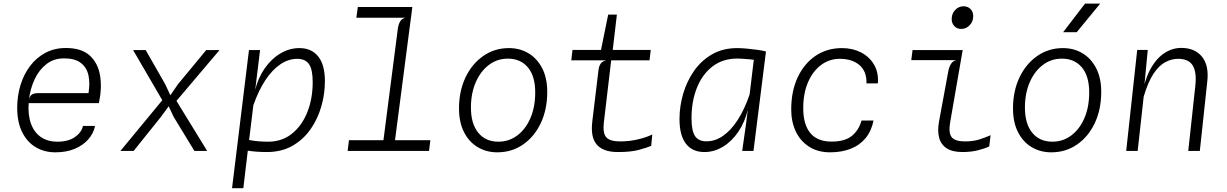

<svg xmlns="http://www.w3.org/2000/svg" viewBox="-20 -816 6635 1038"><path d="M279.5 7.5Q219.5 7.5 173 -20.2Q126.5 -48 99.8 -101.8Q73 -155.5 73 -233Q73 -298.5 91 -356.8Q109 -415 143.2 -460Q177.5 -505 226.2 -530.8Q275 -556.5 336 -556.5Q421 -556.5 465.8 -515.2Q510.5 -474 521.2 -406.2Q532 -338.5 514.5 -258.5H135Q130.5 -194 147.5 -147.2Q164.5 -100.5 201 -75.2Q237.5 -50 290.5 -50Q349 -50 384.8 -74.8Q420.5 -99.5 428.5 -135H494Q485.5 -94.5 457 -62.2Q428.5 -30 383.5 -11.2Q338.5 7.5 279.5 7.5ZM136.5 -278Q142 -300 155 -306.2Q168 -312.5 185.5 -312.5H458.5Q467.5 -367.5 458 -409.8Q448.5 -452 416.5 -476.2Q384.5 -500.5 326 -500.5Q271.5 -500.5 231.8 -470Q192 -439.5 168 -389Q144 -338.5 136.5 -278Z M631 0 874.5 -295 871.5 -250 699.5 -545.5H767.5L873 -361L901 -301L942 -360.5L1095 -545.5H1167L916.5 -250L919 -295L1100 0H1031L919 -184L892 -241.5L849.5 -183.5L702.5 0Z M1422 6Q1393.5 6 1364.8 3.8Q1336 1.5 1312 -2.5Q1288 -6.5 1272 -12.5L1302.5 -65.5Q1317 -61 1336 -57.5Q1355 -54 1378.5 -52Q1402 -50 1430 -50Q1504 -50 1558 -93Q1612 -136 1641.2 -209Q1670.5 -282 1670.5 -372.5Q1670.5 -440.5 1650.5 -469.2Q1630.5 -498 1587 -498Q1539.5 -498 1495.5 -468.2Q1451.5 -438.5 1414.2 -382Q1377 -325.5 1349 -245L1341.5 -290L1358.5 -326Q1375 -394.5 1411 -446.2Q1447 -498 1495.8 -527Q1544.5 -556 1598.5 -556Q1664 -556 1700.2 -511Q1736.5 -466 1736.5 -376.5Q1736.5 -309.5 1717.5 -242Q1698.5 -174.5 1659.5 -118.2Q1620.5 -62 1561.5 -28Q1502.5 6 1422 6ZM1234.5 201.5 1326 -545.5H1386L1377 -472L1326 -52.5L1323.5 -40.5L1319.5 0L1295.5 201.5Z M2045.5 0 2130.5 -658.5Q2134 -686 2144.2 -701.5Q2154.5 -717 2172.5 -720L2137 -733L2141 -765H2207.5L2108 0ZM1859.5 0 1866.5 -58H2306.5L2299.5 0ZM1906.5 -720 1914.5 -778H2209L2202 -720Z M2668 7.5Q2610 7.5 2563 -20.2Q2516 -48 2488.8 -101.2Q2461.5 -154.5 2461.5 -230Q2461.5 -323.5 2496.5 -397.2Q2531.5 -471 2592.8 -513.5Q2654 -556 2731.5 -556Q2790.5 -556 2837.2 -528Q2884 -500 2911.2 -447.2Q2938.5 -394.5 2938.5 -319.5Q2938.5 -224.5 2903.8 -150.8Q2869 -77 2808 -34.8Q2747 7.5 2668 7.5ZM2674.5 -50Q2732 -50 2777 -84Q2822 -118 2847.8 -178Q2873.5 -238 2873.5 -316.5Q2873.5 -404.5 2833.8 -451.8Q2794 -499 2725.5 -499Q2668 -499 2623 -465Q2578 -431 2552 -371.2Q2526 -311.5 2526 -234.5Q2526 -147 2565.5 -98.5Q2605 -50 2674.5 -50Z M3321.5 6Q3276.5 6 3247.5 -5.8Q3218.5 -17.5 3202.5 -39Q3186.5 -60.5 3182 -90.8Q3177.5 -121 3182 -158.5L3215.5 -436.5Q3217.5 -453 3222.5 -463.8Q3227.5 -474.5 3236.2 -480.8Q3245 -487 3257 -490L3229.5 -524L3229 -545.5L3268 -737H3315L3290 -524L3286 -505L3244.5 -153Q3238 -96.5 3257.5 -74Q3277 -51.5 3332.5 -51.5Q3383 -51.5 3429 -62.5Q3475 -73.5 3506.5 -89L3500.5 -27.5Q3477.5 -17.5 3434.2 -5.8Q3391 6 3321.5 6ZM3068.5 -490 3075 -546H3498L3491.5 -490Z M3992.5 0 4014.5 -155 4056 -499 4059 -524.5 4121 -537.5 4053.5 0ZM3788 6Q3723 6 3688.2 -39.2Q3653.5 -84.5 3653.5 -172.5Q3653.5 -240 3673 -307.8Q3692.5 -375.5 3731.5 -431.8Q3770.5 -488 3829 -522Q3887.5 -556 3966 -556Q3987 -556 4017.2 -553.2Q4047.5 -550.5 4076.2 -546.5Q4105 -542.5 4121 -537.5L4101.5 -484.5Q4091.5 -487.5 4074 -490.2Q4056.5 -493 4036.2 -495Q4016 -497 3997.5 -498.2Q3979 -499.5 3967 -499.5Q3887.5 -499.5 3832 -456.8Q3776.5 -414 3747.5 -341Q3718.5 -268 3718.5 -177.5Q3718.5 -109.5 3737.2 -80.8Q3756 -52 3799.5 -52Q3846.5 -52 3889.2 -81.8Q3932 -111.5 3968.5 -168Q4005 -224.5 4032.5 -305L4040 -260L4023 -224Q4007 -156 3971.8 -104Q3936.5 -52 3889 -23Q3841.5 6 3788 6Z M4468 7.5Q4402 7.5 4354.8 -22.5Q4307.5 -52.5 4282.5 -104.8Q4257.5 -157 4257.5 -224.5Q4257.5 -322 4292 -396.8Q4326.5 -471.5 4388.5 -513.8Q4450.5 -556 4532 -556Q4589 -556 4634.5 -532.8Q4680 -509.5 4705.2 -466.8Q4730.5 -424 4726 -365H4664.5Q4666 -431 4626 -464.5Q4586 -498 4520.5 -498Q4463.5 -498 4418.8 -464.5Q4374 -431 4348.2 -371Q4322.5 -311 4322.5 -231Q4322.5 -143.5 4360.5 -97Q4398.5 -50.5 4476 -50.5Q4547.5 -50.5 4585.5 -81.5Q4623.5 -112.5 4637.5 -164.5H4702.5Q4691.5 -108 4659.8 -69.5Q4628 -31 4579.2 -11.8Q4530.5 7.5 4468 7.5Z M5177 -659.5Q5154 -659.5 5139.5 -674.8Q5125 -690 5125 -713Q5125 -742 5143.8 -762Q5162.5 -782 5189.5 -782Q5212 -782 5226.8 -767.2Q5241.5 -752.5 5241.5 -728.5Q5241.5 -700 5222.5 -679.8Q5203.5 -659.5 5177 -659.5ZM5184 6Q5129 6 5097.8 -14.5Q5066.5 -35 5057 -72Q5047.5 -109 5056.5 -158.5L5106.5 -429.5Q5111.5 -456.5 5122.5 -472.2Q5133.5 -488 5151 -491H4906.5L4913.5 -545.5H5184.5L5116.5 -153Q5107 -97 5125.2 -74.2Q5143.5 -51.5 5196.5 -51.5Q5240.5 -51.5 5272.5 -61.5Q5304.5 -71.5 5335.5 -85L5328 -24.5Q5305 -13 5266.8 -3.5Q5228.5 6 5184 6Z M5663 7.5Q5605 7.5 5558 -20.2Q5511 -48 5483.8 -101.2Q5456.5 -154.5 5456.5 -230Q5456.5 -323.5 5491.5 -397.2Q5526.5 -471 5587.8 -513.5Q5649 -556 5726.5 -556Q5785.5 -556 5832.2 -528Q5879 -500 5906.2 -447.2Q5933.5 -394.5 5933.5 -319.5Q5933.5 -224.5 5898.8 -150.8Q5864 -77 5803 -34.8Q5742 7.5 5663 7.5ZM5669.5 -50Q5727 -50 5772 -84Q5817 -118 5842.8 -178Q5868.5 -238 5868.5 -316.5Q5868.5 -404.5 5828.8 -451.8Q5789 -499 5720.5 -499Q5663 -499 5618 -465Q5573 -431 5547 -371.2Q5521 -311.5 5521 -234.5Q5521 -147 5560.5 -98.5Q5600 -50 5669.5 -50ZM5727.5 -642 5846 -796.5H5928L5801 -642Z M6068.5 0 6128 -546H6185L6160 -282H6152Q6164.5 -375 6196.2 -436Q6228 -497 6272.2 -527Q6316.5 -557 6366 -557Q6439 -557 6477.8 -510Q6516.5 -463 6507 -376.5L6466.5 0H6404L6442 -350Q6450.5 -426 6428.2 -462Q6406 -498 6349 -498Q6314.5 -498 6280.8 -480.5Q6247 -463 6217 -418.8Q6187 -374.5 6163 -293.5L6130.5 0Z"/></svg>

Font: Spline Sans Mono Light
Style: Italic
Weight: 300
Italic angle: -4°
Monospace: yes
Version: Version 1.004